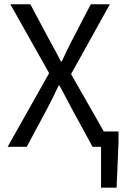

<svg xmlns="http://www.w3.org/2000/svg" viewBox="-20 -676 591 884"><path d="M445.2 188V0H417.5V-70.7H525.7V-20.8L516.8 188ZM15.1 0 206.2 -339.1 27.6 -656.3H119.7L209.2 -488.4Q222.1 -466.4 233.8 -444.1Q245.4 -421.9 260.3 -393H264.3Q277.8 -421.9 288.4 -444.1Q299.1 -466.4 310.6 -488.4L397.9 -656.3H485.8L307.2 -334.8L498.4 0H406.2L310 -176.7Q297.4 -201.4 283.5 -226.8Q269.7 -252.1 253.9 -282.1H249.9Q236.1 -252.1 223.4 -226.8Q210.7 -201.4 197.8 -176.7L103 0Z"/></svg>

Font: Source Sans 3
Style: Regular
Weight: 200
Designer: Paul D. Hunt
Foundry: Adobe
Version: Version 3.046;hotconv 1.0.118;makeotfexe 2.5.65603